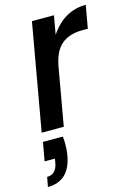

<svg xmlns="http://www.w3.org/2000/svg" viewBox="-142 -624 668 959"><g transform="rotate(-15 192.0 -145.0)"><path d="M17.1 45.9H120.1Q125.5 96.2 117.2 145Q94.2 270 -17.1 270L-7.8 220.2Q39.6 220.2 49.8 163.1L53.2 142.1H0ZM137.2 0H22.9L120.1 -550.8H233.9L216.8 -454.1Q288.1 -560.1 400.9 -560.1L379.9 -441.9H351.1Q284.2 -441.9 243.7 -408.2Q203.1 -374.5 189 -293.9Z"/></g></svg>

Font: SVN-Poppins Medium
Style: Italic
Weight: 500
Italic angle: -10°
Designer: Ninad Kale (Devanagari), Jonny Pinhorn (Latin)
Foundry: Indian Type Foundry
Version: Version 3.002 2017